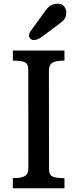

<svg xmlns="http://www.w3.org/2000/svg" viewBox="-20 -1001 411 1021"><path d="M48.3 0H322.8V-53.7C249.5 -53.7 240.7 -67.9 240.7 -106.9L240.2 -625.5C240.2 -664.6 259.3 -678.7 322.8 -678.7V-732.4H48.3V-678.7C121.6 -678.7 130.4 -664.6 130.4 -625.5L130.9 -106.9C130.9 -67.9 111.8 -53.7 48.3 -53.7ZM159.2 -788.1C173.3 -788.1 184.6 -792 206.5 -808.1L304.2 -880.9C327.1 -897.9 332.5 -916.5 332.5 -934.1C332.5 -959 316.9 -981.4 287.6 -981.4C243.2 -981.4 229.5 -955.1 203.1 -918.5L143.1 -835.9C138.7 -830.1 134.3 -819.3 134.3 -813.5C134.3 -799.3 144 -788.1 159.2 -788.1Z"/></svg>

Font: Arbutus Slab
Style: Regular
Weight: 400
Designer: Karolina Lach
Foundry: Karolina Lach
Version: Version 1.001